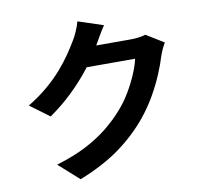

<svg xmlns="http://www.w3.org/2000/svg" viewBox="-93 -931 1186 1100"><g transform="rotate(-10 500.0 -381.0)"><path d="M899.4 -622Q890.7 -608 881.7 -588.7Q872.8 -569.4 866.1 -550.3Q853.1 -506 829.4 -449.5Q805.8 -392.9 771.5 -332.7Q737.1 -272.5 691.6 -216.4Q620.3 -129.6 524.8 -59.8Q429.2 9.9 288.4 65.9L170.2 -39.7Q272.4 -70.5 346.4 -109.2Q420.3 -148 475.2 -192.7Q530.1 -237.4 573.2 -287.4Q607.8 -326.4 637 -375.7Q666.1 -425 686.9 -474Q707.8 -523 715.1 -559.9H378.2L424.2 -673.3Q437.6 -673.3 467.3 -673.3Q497.1 -673.3 534.5 -673.3Q571.8 -673.3 608.4 -673.3Q645 -673.3 672.6 -673.3Q700.2 -673.3 709.9 -673.3Q733.2 -673.3 756.8 -676.4Q780.5 -679.4 796.8 -685ZM573.3 -780Q555.4 -753.8 538.3 -723.9Q521.1 -694.1 512 -678.2Q478.4 -618.1 428.6 -553.3Q378.7 -488.6 316 -428.1Q253.4 -367.6 181.5 -318.2L69.5 -401.4Q135.1 -441.5 185.5 -484.5Q235.9 -527.5 272.8 -570.3Q309.7 -613 336.4 -652.3Q363.1 -691.5 381.8 -723.4Q393.6 -741.6 406.9 -772.1Q420.2 -802.6 426.9 -828.1Z"/></g></svg>

Font: Shanggu Sans SC VF
Style: Regular
Weight: 250
Designer: GuiWonder
Version: Version 1.021